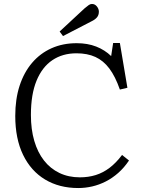

<svg xmlns="http://www.w3.org/2000/svg" viewBox="-20 -935 725 969"><path d="M375 14Q279 14 207.5 -29Q136 -72 96.5 -153.5Q57 -235 57 -350Q57 -435 79 -502.5Q101 -570 142 -618Q183 -666 240 -691.5Q297 -717 367 -717Q422 -717 465.5 -700Q509 -683 541 -652L551 -718H585L623 -492L585 -483Q562 -549 532 -589Q502 -629 461.5 -647.5Q421 -666 366 -666Q296 -666 244.5 -631.5Q193 -597 164.5 -528Q136 -459 136 -355Q136 -282 153 -224Q170 -166 202 -125Q234 -84 280 -62Q326 -40 383 -40Q426 -40 463 -51.5Q500 -63 533 -88Q566 -113 596 -153L631 -125Q607 -89 577 -62.5Q547 -36 513.5 -19Q480 -2 445 6Q410 14 375 14ZM298 -753 281 -776 407 -893Q420 -904 428 -909.5Q436 -915 444 -915Q459 -915 469 -902.5Q479 -890 479 -876Q479 -859 469.5 -847.5Q460 -836 441 -827Z"/></svg>

Font: Literata 18pt Light
Style: Regular
Weight: 300
Designer: Latin by Veronika Burian and Jose Scaglione. Greek by Irene Vlachou. Cyrillic by Vera Evstafieva.
Foundry: TypeTogether
Version: Version 3.103;gftools[0.9.29]